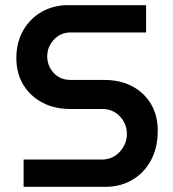

<svg xmlns="http://www.w3.org/2000/svg" viewBox="-20 -720 667 740"><path d="M71 0V-105H372Q414 -105 441.5 -135Q469 -165 469 -203Q469 -243 442 -271.5Q415 -300 374 -300H249Q190 -300 143.5 -324.5Q97 -349 70 -393Q43 -437 43 -497Q43 -556 69 -602Q95 -648 140 -674Q185 -700 242 -700H543V-595H253Q213 -595 187.5 -567Q162 -539 162 -503Q162 -466 187 -439Q212 -412 252 -412H380Q444 -412 490.5 -387Q537 -362 562.5 -318Q588 -274 588 -217Q588 -150 561.5 -101.5Q535 -53 489.5 -26.5Q444 0 387 0Z"/></svg>

Font: MuseoModerno Medium
Style: Regular
Weight: 500
Designer: Pablo Cosgaya, Héctor Gatti, Marcela Romero, and the Authors of The MuseoModerno Project.
Foundry: Omnibus-Type Team
Version: Version 1.001